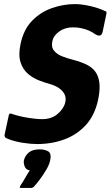

<svg xmlns="http://www.w3.org/2000/svg" viewBox="-20 -698 542 941"><path d="M3 -40 23 -133Q25 -141 30 -141.5Q35 -142 47 -137Q65 -131 91.5 -125.5Q118 -120 144 -117Q170 -114 186 -114Q233 -114 263 -140Q293 -166 300 -197Q305 -219 296 -236.5Q287 -254 268.5 -266.5Q250 -279 225 -286Q203 -292 173.5 -303Q144 -314 118.5 -335Q93 -356 81 -392Q69 -428 81 -484Q96 -554 137.5 -596.5Q179 -639 235 -658.5Q291 -678 349 -678Q370 -678 396.5 -673.5Q423 -669 448.5 -661.5Q474 -654 492 -645Q500 -643 501.5 -639Q503 -635 501 -628L483 -542Q476 -511 444 -532Q432 -541 416 -548Q400 -555 380 -559.5Q360 -564 337 -564Q298 -564 270 -543.5Q242 -523 237 -498Q230 -468 244.5 -450Q259 -432 284.5 -422Q310 -412 338 -405Q366 -398 387 -389Q413 -379 430.5 -364.5Q448 -350 457.5 -328.5Q467 -307 468 -278Q469 -249 461 -210Q445 -134 401.5 -86Q358 -38 296 -15Q234 8 162 8Q131 8 92.5 2Q54 -4 25 -15Q10 -20 5.5 -25Q1 -30 3 -40ZM226 88Q221 110 206.5 134.5Q192 159 175.5 181Q159 203 147 216Q141 223 133 223Q120 223 108 223Q96 223 84 223Q76 223 76.5 220Q77 217 83 207Q91 196 104 173Q117 150 126 137Q107 134 101 118Q95 102 97 89Q102 66 120.5 50Q139 34 174 34Q200 34 216.5 44Q233 54 226 88Z"/></svg>

Font: Glory ExtraBold
Style: Italic
Weight: 800
Italic angle: -12°
Version: Version 1.011